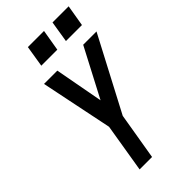

<svg xmlns="http://www.w3.org/2000/svg" viewBox="-287 -1026 1102 1102"><g transform="rotate(-45 264.0 -475.0)"><path d="M143 0 192 -297 102 -735H210L265 -439L420 -735H528L292 -286L244 0ZM495 -820H365L386 -950H517ZM295 -820H165L186 -950H317Z"/></g></svg>

Font: Iosevka SS04 Semibold
Style: Italic
Weight: 600
Italic angle: -9°
Monospace: yes
Designer: Belleve Invis
Foundry: Belleve Invis
Version: Version 19.0.0; ttfautohint (v1.8.4)